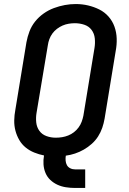

<svg xmlns="http://www.w3.org/2000/svg" viewBox="-20 -766 640 951"><path d="M352 165Q329 165 306.5 161.5Q284 158 264.5 149Q245 140 229.5 125.5Q214 111 205.5 91Q197 71 195.5 48.5Q194 26 198 4Q173 -1 149.5 -10.5Q126 -20 107 -35.5Q88 -51 75.5 -72.5Q63 -94 56.5 -118.5Q50 -143 50.5 -169.5Q51 -196 56 -222L111 -557Q116 -584 126 -610.5Q136 -637 154 -659.5Q172 -682 196 -699Q220 -716 247 -726Q274 -736 301 -741Q328 -746 355 -746Q387 -746 416.5 -739Q446 -732 472 -719Q498 -706 517.5 -684Q537 -662 547 -634Q557 -606 558 -575Q559 -544 553 -513L498 -178Q494 -155 486.5 -133Q479 -111 466 -90.5Q453 -70 434.5 -53.5Q416 -37 395 -25Q374 -13 351.5 -5.5Q329 2 306 5Q304 17 305 29.5Q306 42 311.5 52Q317 62 328 67.5Q339 73 352 73H402V165ZM256 -84Q272 -84 287.5 -86.5Q303 -89 318 -95Q333 -101 346 -111Q359 -121 369 -134.5Q379 -148 384.5 -163Q390 -178 393 -193L448 -528Q452 -552 449.5 -576Q447 -600 433.5 -618Q420 -636 397.5 -643.5Q375 -651 351 -651Q336 -651 320.5 -648.5Q305 -646 290 -639.5Q275 -633 262 -623Q249 -613 239.5 -600Q230 -587 224.5 -572Q219 -557 217 -542L161 -207Q157 -183 159.5 -159.5Q162 -136 175 -118Q188 -100 210 -92Q232 -84 256 -84Z"/></svg>

Font: Iosevka Curly SmBdEx
Style: Italic
Weight: 600
Width: 7
Italic angle: -9°
Monospace: yes
Designer: Belleve Invis
Foundry: Belleve Invis
Version: Version 11.1.0; ttfautohint (v1.8.3)